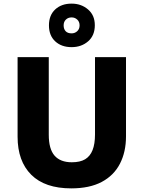

<svg xmlns="http://www.w3.org/2000/svg" viewBox="-20 -1029 792 1059"><path d="M675 -277Q675 -191 641.5 -126Q608 -61 541 -25.5Q474 10 373 10Q228 10 152.5 -65Q77 -140 77 -275V-714H249V-286Q249 -207 281 -170.5Q313 -134 376 -134Q422 -134 449.5 -150.5Q477 -167 490.5 -201Q504 -235 504 -287V-714H675ZM375 -769Q319 -769 284.5 -801Q250 -833 250 -889Q250 -945 284.5 -977Q319 -1009 375 -1009Q428 -1009 465.5 -977Q503 -945 503 -890Q503 -833 466 -801Q429 -769 375 -769ZM375 -845Q393 -845 406 -857Q419 -869 419 -889Q419 -909 406 -921Q393 -933 375 -933Q356 -933 343.5 -921Q331 -909 331 -889Q331 -869 342 -857Q353 -845 375 -845Z"/></svg>

Font: Noto Sans Khmer ExtraBold
Style: Regular
Weight: 800
Version: Version 2.003